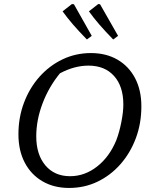

<svg xmlns="http://www.w3.org/2000/svg" viewBox="-20 -919 756 948"><path d="M321 9Q246 9 189.5 -24Q133 -57 102 -116.5Q71 -176 71 -256Q71 -339 98.5 -412Q126 -485 175 -540Q224 -595 289 -626Q354 -657 429 -657Q504 -657 560 -624.5Q616 -592 647 -533Q678 -474 678 -394Q678 -309 650.5 -236Q623 -163 574.5 -108Q526 -53 461.5 -22Q397 9 321 9ZM326 -49Q398 -49 459 -96.5Q520 -144 554 -226Q569 -265 579 -315.5Q589 -366 589 -403Q589 -493 543 -544Q497 -595 417 -595Q347 -595 276 -557Q221 -490 190 -408Q159 -326 159 -246Q159 -156 204 -102.5Q249 -49 326 -49ZM409 -724Q369 -765 340.5 -798Q312 -831 289 -863L335 -899L345 -898L433 -742ZM539 -724Q499 -765 470.5 -798Q442 -831 419 -863L465 -899L474 -898L563 -742Z"/></svg>

Font: Piazzolla
Style: Italic
Weight: 400
Italic angle: -11.3°
Designer: Juan Pablo del Peral
Foundry: Huerta Tipografica
Version: Version 1.330